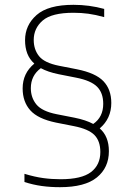

<svg xmlns="http://www.w3.org/2000/svg" viewBox="-20 -768 556 797"><path d="M229 9Q188.5 9 152.8 4Q117 -1 81.5 -12.5V-46.5Q124.5 -33.5 159.5 -28.8Q194.5 -24 231.5 -24Q319 -24 357.8 -53.8Q396.5 -83.5 396.5 -137Q396.5 -182.5 372 -207.5Q347.5 -232.5 286.5 -244.5L213 -259Q137.5 -274.5 105.8 -310Q74 -345.5 74 -401Q74 -464 122.5 -504Q102.5 -522 93.2 -546.2Q84 -570.5 84 -601Q84 -663.5 132 -705.8Q180 -748 285 -748Q350.5 -748 412.5 -731V-697Q376 -707 346.8 -711Q317.5 -715 285 -715Q194.5 -715 157.2 -682.8Q120 -650.5 120 -602Q120 -562.5 142.2 -534.8Q164.5 -507 225 -495L299 -480.5Q377 -465 409.5 -430.8Q442 -396.5 442 -340.5Q442 -276 394 -235Q432 -202 432 -140.5Q432 -72 382.2 -31.5Q332.5 9 229 9ZM289 -279.5Q336.5 -270 367 -253.5Q408.5 -282 408.5 -337Q408.5 -382.5 383 -408Q357.5 -433.5 296.5 -445.5L223 -460Q179 -469 149.5 -485Q108 -454.5 108 -402Q108 -362.5 131.2 -334.2Q154.5 -306 215 -294Z"/></svg>

Font: Encode Sans Semi Expanded Thin
Style: Regular
Weight: 100
Width: 6
Designer: Multiple Designers
Foundry: Impallari Type
Version: Version 3.000; ttfautohint (v1.8.3) -l 8 -r 50 -G 200 -x 14 